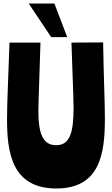

<svg xmlns="http://www.w3.org/2000/svg" viewBox="-20 -1060 637 1091"><path d="M386 -818C398 -491 398 -469 398 -449C398 -305 377 -235 299 -235C223 -235 198 -302 198 -430C198 -444 198 -459 210 -818H34C27 -602 20 -482 20 -384C20 -198 45 11 300 11C549 11 576 -189 576 -385C576 -485 569 -625 566 -819ZM289 -1040H143L271 -849H362Z"/></svg>

Font: Ranchers
Style: Regular
Weight: 400
Designer: Pablo Impallari, Brenda Gallo
Foundry: Pablo Impallari, Brenda Gallo
Version: Version 1.000